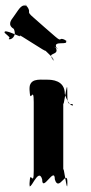

<svg xmlns="http://www.w3.org/2000/svg" viewBox="-92 -872 409 865"><path d="M-32 -795C-10 -824 2 -854 25 -846C49 -824 3 -868 28 -846C54 -810 20 -826 60 -792C84 -770 131 -730 156 -708C192 -677 168 -710 205 -690C229 -668 180 -710 205 -688C218 -665 146 -692 162 -658C186 -636 135 -677 160 -655C176 -621 117 -637 146 -606C168 -582 118 -628 143 -606C165 -596 110 -646 110 -646C134 -624 -26 -732 -1 -710C5 -700 -79 -748 -71 -724C-47 -702 -46 -705 -53 -696C-44 -690 -14 -708 -30 -742C-59 -759 -43 -781 -32 -795ZM120 -513C80 -513 40 -520 40 -467C40 -405 42 -530 42 -468C42 -395 60 -492 60 -412V-102C60 -22 42 -117 42 -45C42 17 40 -108 40 -46C40 8 80 -126 98 -64C98 -2 155 -126 155 -64C173 -2 212 -119 212 -46C212 16 211 -107 211 -45C211 10 193 -146 193 -102V-412C193 -368 211 -522 211 -468C211 -406 212 -403 234 -403C246 -393 218 -387 200 -449C200 -511 141 -513 120 -513Z"/></svg>

Font: Hussar Przerywany
Style: Regular
Weight: 400
Foundry: Cannot Into Space Fonts
Version: Version 0.982